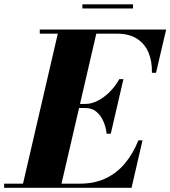

<svg xmlns="http://www.w3.org/2000/svg" viewBox="-68 -890 808 910"><path d="M36.5 0 210.5 -750H393L219 0ZM-48.5 0V-19.5H311Q379.5 -19.5 432.5 -44.5Q485.5 -69.5 524 -115.5Q562.5 -161.5 588 -225H607.5L555.5 0ZM437.5 -256Q433.5 -289.5 421 -317.2Q408.5 -345 387.5 -361.5Q366.5 -378 338 -378H274V-397.5H338Q366.5 -397.5 396.2 -413Q426 -428.5 452.5 -455Q479 -481.5 497.5 -515H517L457 -256ZM652 -545Q653.5 -598.5 636 -640.5Q618.5 -682.5 581.2 -706.5Q544 -730.5 485.5 -730.5H120.5V-750H719.5L671.5 -545ZM322.5 -850V-869.5H562.5V-850Z"/></svg>

Font: Bodoni Moda 11pt ExtraBold
Style: Italic
Weight: 800
Italic angle: -13°
Version: Version 2.004